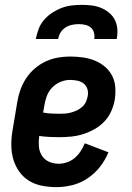

<svg xmlns="http://www.w3.org/2000/svg" viewBox="-20 -760 540 788"><path d="M212 8Q182 8 153 2.5Q124 -3 100 -17.5Q76 -32 59.5 -55Q43 -78 35 -105Q27 -132 26.5 -162Q26 -192 31 -222L51 -342Q55 -367 64 -392Q73 -417 87.5 -439Q102 -461 123 -479Q144 -497 168 -508Q192 -519 217 -523.5Q242 -528 267 -528Q293 -528 319 -524.5Q345 -521 367.5 -512Q390 -503 409 -487.5Q428 -472 439.5 -450.5Q451 -429 453 -403Q455 -377 451 -351Q447 -327 436.5 -303.5Q426 -280 408.5 -261.5Q391 -243 368 -230Q345 -217 321 -209.5Q297 -202 272.5 -199.5Q248 -197 224 -197Q203 -197 182.5 -198Q162 -199 141 -202Q138 -181 139.5 -160Q141 -139 151.5 -122Q162 -105 180.5 -96.5Q199 -88 221 -88Q238 -88 255.5 -94Q273 -100 287 -112Q301 -124 311 -139.5Q321 -155 328 -172L425 -135Q412 -103 390.5 -75.5Q369 -48 340 -28.5Q311 -9 278 -0.5Q245 8 212 8ZM224 -293Q236 -293 248.5 -294Q261 -295 273 -298.5Q285 -302 296.5 -307.5Q308 -313 318 -322Q328 -331 333 -342.5Q338 -354 340 -366Q343 -381 338.5 -395Q334 -409 323 -417.5Q312 -426 297 -429Q282 -432 267 -432Q248 -432 228.5 -424Q209 -416 194 -400.5Q179 -385 172 -365.5Q165 -346 162 -327L157 -298Q174 -295 190.5 -294Q207 -293 224 -293ZM127 -600Q131 -621 138.5 -641Q146 -661 160.5 -678Q175 -695 194 -707.5Q213 -720 233 -727.5Q253 -735 274 -737.5Q295 -740 316 -740Q337 -740 357 -737.5Q377 -735 395 -727.5Q413 -720 428 -707.5Q443 -695 451.5 -678Q460 -661 461.5 -641Q463 -621 459 -600H367Q369 -614 365.5 -626.5Q362 -639 352.5 -647Q343 -655 330 -658Q317 -661 303 -661Q289 -661 275 -658Q261 -655 248.5 -647Q236 -639 228.5 -626.5Q221 -614 219 -600Z"/></svg>

Font: Iosevka Term Curly
Style: Bold Italic
Weight: 700
Italic angle: -9°
Designer: Belleve Invis
Foundry: Belleve Invis
Version: Version 32.3.0